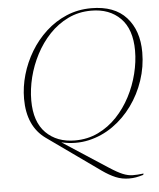

<svg xmlns="http://www.w3.org/2000/svg" viewBox="-62 -778 879 1063"><g transform="rotate(-5 377.5 -246.0)"><path d="M464.5 176 171.5 -32.5Q71 -104.5 71 -257.5Q71 -324 90.2 -390.8Q109.5 -457.5 145.5 -517.5Q181.5 -577.5 232.5 -624.2Q283.5 -671 347 -698Q410.5 -725 484.5 -725Q613.5 -725 679.5 -651.8Q745.5 -578.5 745.5 -457.5Q745.5 -377.5 720.2 -302Q695 -226.5 649.5 -163.8Q604 -101 542.5 -57.8Q481 -14.5 408 2Q335 18.5 255.5 0.5L504 162Q550 192 578.8 203.8Q607.5 215.5 632.8 216Q658 216.5 694 212L691.5 219.5Q667.5 226.5 650.2 229.5Q633 232.5 613 232.5Q573 232.5 538.2 218Q503.5 203.5 464.5 176ZM110 -245Q110 -126 171 -64.8Q232 -3.5 333 -3.5Q403 -3.5 461.5 -31.8Q520 -60 565.5 -108Q611 -156 642.5 -216.5Q674 -277 690.2 -342.5Q706.5 -408 706.5 -470Q706.5 -589 645.8 -650.2Q585 -711.5 483.5 -711.5Q413.5 -711.5 355 -683.2Q296.5 -655 251 -607Q205.5 -559 174 -498.5Q142.5 -438 126.2 -372.8Q110 -307.5 110 -245Z"/></g></svg>

Font: Newsreader 72pt ExtraLight
Style: Italic
Weight: 275
Italic angle: -17°
Designer: Hugues Gentile
Foundry: Production Type
Version: Version 1.003; ttfautohint (v1.8.3)